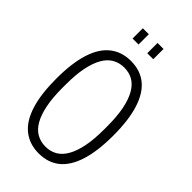

<svg xmlns="http://www.w3.org/2000/svg" viewBox="-264 -950 1043 1043"><g transform="rotate(45 257.0 -428.5)"><path d="M257 12Q187 12 137.5 -27Q88 -66 63 -145Q38 -224 38 -343Q38 -462 63 -541Q88 -620 137.5 -659Q187 -698 257 -698Q329 -698 377.5 -659Q426 -620 451 -541Q476 -462 476 -343Q476 -224 451 -145Q426 -66 377.5 -27Q329 12 257 12ZM257 -40Q295 -40 324.5 -57Q354 -74 374.5 -110Q395 -146 406 -200.5Q417 -255 417 -331V-356Q417 -432 406 -486.5Q395 -541 374.5 -577Q354 -613 324.5 -630Q295 -647 257 -647Q220 -647 190 -630Q160 -613 139.5 -577Q119 -541 108 -486.5Q97 -432 97 -356V-331Q97 -255 108 -200.5Q119 -146 139.5 -110Q160 -74 190 -57Q220 -40 257 -40ZM177 -790V-869H223V-790ZM290 -790V-869H336V-790Z"/></g></svg>

Font: Archivo ExtraCondensed ExtraLight
Style: Regular
Weight: 250
Width: 2
Designer: Hector Gatti
Foundry: Omnibus-Type
Version: Version 2.001